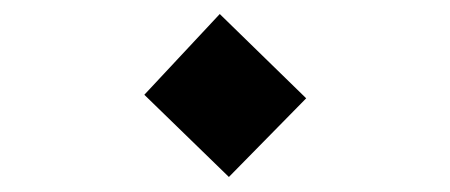

<svg xmlns="http://www.w3.org/2000/svg" viewBox="-20 -374 626 267"><path d="M298.3 -127.9 180.7 -242.2 285.6 -354.5 405.8 -237.3Z"/></svg>

Font: Cascadia Code Medium
Style: Regular
Weight: 500
Monospace: yes
Designer: Aaron Bell
Foundry: Saja Typeworks
Version: Version 2407.024